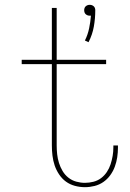

<svg xmlns="http://www.w3.org/2000/svg" viewBox="-20 -768 540 796"><path d="M347 -593 332 -600Q344 -624 349.5 -650.5Q355 -677 357 -703H352Q347 -703 343 -704.5Q339 -706 335.5 -709Q332 -712 330.5 -716.5Q329 -721 329 -726Q329 -730 330.5 -734.5Q332 -739 335.5 -742Q339 -745 343 -746.5Q347 -748 352 -748Q357 -748 361 -746.5Q365 -745 368.5 -742Q372 -739 373.5 -734.5Q375 -730 375 -726Q375 -691 369 -657.5Q363 -624 347 -593ZM332 8Q311 8 290.5 2.5Q270 -3 253.5 -15Q237 -27 225 -45Q213 -63 206.5 -82.5Q200 -102 197.5 -123Q195 -144 195 -165V-502H70V-520H195V-735H215V-520H420V-502H215V-165Q215 -147 217 -128.5Q219 -110 224.5 -92.5Q230 -75 239.5 -59Q249 -43 263.5 -31.5Q278 -20 296 -15Q314 -10 332 -10Q350 -10 367.5 -14.5Q385 -19 399 -29.5Q413 -40 423 -55Q433 -70 438.5 -87Q444 -104 447 -121.5Q450 -139 450 -157V-165H469V-156Q469 -136 466 -116Q463 -96 456 -77Q449 -58 437 -41.5Q425 -25 408.5 -13.5Q392 -2 372 3Q352 8 332 8Z"/></svg>

Font: Iosevka SS18 Thin
Style: Regular
Weight: 100
Monospace: yes
Designer: Belleve Invis
Foundry: Belleve Invis
Version: Version 25.1.1; ttfautohint (v1.8.4)